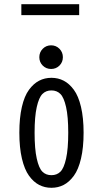

<svg xmlns="http://www.w3.org/2000/svg" viewBox="-20 -882 490 913"><path d="M81.5 -862H356.5V-810H81.5ZM262.8 -570.2Q246.5 -554 223 -554Q199.5 -554 183.2 -570.2Q167 -586.5 167 -610Q167 -633.5 183.2 -650Q199.5 -666.5 223 -666.5Q246.5 -666.5 262.8 -650Q279 -633.5 279 -610Q279 -586.5 262.8 -570.2ZM72 -251Q72 -321.5 84 -373.5Q96 -425.5 117.8 -455Q139.5 -484.5 166 -498.2Q192.5 -512 224.5 -512Q256.5 -512 283 -498.2Q309.5 -484.5 331.2 -455Q353 -425.5 365.2 -373.5Q377.5 -321.5 377.5 -251Q377.5 -180 365.2 -128Q353 -76 331.2 -46.2Q309.5 -16.5 283 -2.8Q256.5 11 224.5 11Q192.5 11 166 -2.8Q139.5 -16.5 118 -46.2Q96.5 -76 84.2 -128Q72 -180 72 -251ZM304.5 -251Q304.5 -327.5 294.2 -373Q284 -418.5 267.2 -435.2Q250.5 -452 224.5 -452Q198.5 -452 181.8 -435.2Q165 -418.5 154.8 -373Q144.5 -327.5 144.5 -251Q144.5 -173.5 154.8 -127.8Q165 -82 181.8 -65.5Q198.5 -49 224.5 -49Q250.5 -49 267.2 -65.5Q284 -82 294.2 -127.8Q304.5 -173.5 304.5 -251Z"/></svg>

Font: League Mono Condensed Light
Style: Regular
Weight: 300
Width: 1
Designer: Tyler Finck
Foundry: The League of Moveable Type / Tyler Finck
Version: Version 2.210